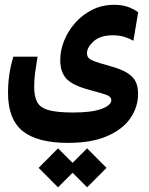

<svg xmlns="http://www.w3.org/2000/svg" viewBox="-20 -423 626 806"><path d="M266.1 176.8Q136.7 176.8 75.2 127.2Q13.7 77.6 13.7 -32.7Q13.7 -70.3 18.8 -107.7Q23.9 -145 36.1 -185.1H137.7Q131.3 -143.6 127.4 -117.4Q123.5 -91.3 123.5 -58.1Q123.5 -17.1 136.5 6.3Q149.4 29.8 185.1 39.6Q220.7 49.3 287.6 49.3Q366.2 49.3 406.7 33.9Q447.3 18.6 447.3 -2.4Q447.3 -16.6 428 -24.2Q408.7 -31.7 359.4 -44.4Q285.2 -64 259 -92.3Q232.9 -120.6 232.9 -170.4Q232.9 -211.9 249.5 -252.9Q266.1 -293.9 296.4 -327.9Q326.7 -361.8 367.9 -382.3Q409.2 -402.8 458.5 -402.8Q492.2 -402.8 516.4 -394.3Q540.5 -385.7 560.1 -371.6L540 -252Q522.9 -261.7 501.7 -268.3Q480.5 -274.9 454.1 -274.9Q401.4 -274.9 373.3 -249.8Q345.2 -224.6 345.2 -199.7Q345.2 -187.5 351.8 -179.9Q358.4 -172.4 378.4 -165Q398.4 -157.7 439 -146.5Q490.2 -132.8 516.1 -115.7Q542 -98.6 550.8 -77.4Q559.6 -56.2 559.6 -28.8Q559.6 26.4 527.3 73.2Q495.1 120.1 429.9 148.4Q364.7 176.8 266.1 176.8ZM345.7 363.3 284.7 302.2 223.6 363.3 142.1 281.7 223.6 199.7 284.7 260.7 345.7 199.7 427.2 281.7Z"/></svg>

Font: CaskaydiaCove NFP SemiBold
Style: Regular
Weight: 600
Designer: Aaron Bell
Foundry: Saja Typeworks
Version: Version 2111.001; VTT 6.35;Nerd Fonts 3.1.1